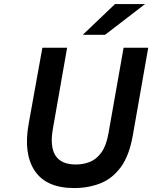

<svg xmlns="http://www.w3.org/2000/svg" viewBox="-20 -942 772 974"><path d="M356.5 12Q215 12 156.5 -75.2Q98 -162.5 125.5 -314.5L195 -700H320.5L248 -287Q217 -107.5 365 -107.5Q403 -107.5 436.5 -121Q470 -134.5 494.8 -169Q519.5 -203.5 530.5 -267L607 -700H732L654 -256.5Q636 -152.5 592.8 -94Q549.5 -35.5 488.8 -11.8Q428 12 356.5 12ZM400 -765.5 563.5 -921.5H716L513 -765.5Z"/></svg>

Font: Overpass
Style: Bold Italic
Weight: 700
Italic angle: -10°
Designer: Delve Withrington, Dave Bailey, Thomas Jockin
Foundry: Delve Fonts LLC
Version: Version 4.000; ttfautohint (v1.8.3)